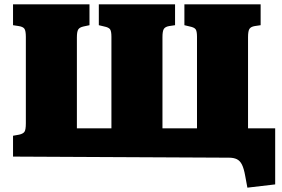

<svg xmlns="http://www.w3.org/2000/svg" viewBox="-20 -721 1298 884"><path d="M1119 143 1109 89Q1103 55 1094 37Q1085 19 1070.5 12Q1056 5 1035 5L40 0V-96L68 -101Q86 -105 92.5 -114Q99 -123 99 -153V-551Q99 -579 92.5 -588.5Q86 -598 66 -601L40 -605V-701H392V-605L364 -599Q346 -595 340 -585Q334 -575 334 -548V-130H493V-552Q493 -578 486.5 -586.5Q480 -595 460 -599L435 -605V-701H786V-605L759 -601Q741 -598 734.5 -588Q728 -578 728 -550V-130H887V-552Q887 -578 880.5 -586.5Q874 -595 854 -599L829 -605V-701H1180V-605L1153 -601Q1135 -598 1128.5 -588Q1122 -578 1122 -550V-130H1247V128Z"/></svg>

Font: Literata Black
Style: Regular
Weight: 900
Designer: Latin by Veronika Burian and Jose Scaglione. Greek by Irene Vlachou. Cyrillic by Vera Evstafieva.
Foundry: TypeTogether
Version: Version 3.103;gftools[0.9.29]